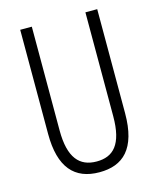

<svg xmlns="http://www.w3.org/2000/svg" viewBox="-110 -791 723 879"><g transform="rotate(-15 252.0 -352.0)"><path d="M435 -221V-714H379V-222C379 -87 331 -41 253 -41C172 -41 125 -92 125 -222V-714H70V-220C70 -62 134 10 253 10C364 10 435 -52 435 -221Z"/></g></svg>

Font: Noto Sans Gujarati ExtraCondensed Light
Style: Regular
Weight: 300
Width: 2
Designer: Jelle Bosma - Monotype Design Team, Universal Thirst
Foundry: Monotype Imaging Inc.
Version: Version 2.106